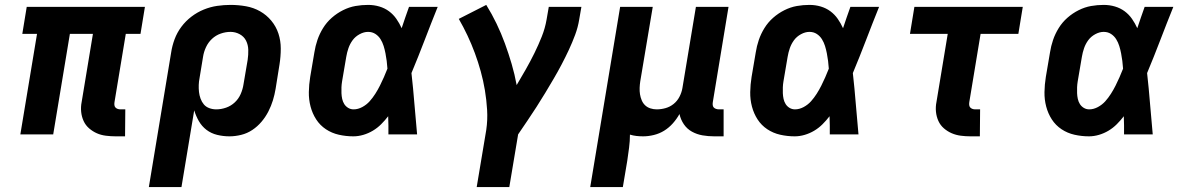

<svg xmlns="http://www.w3.org/2000/svg" viewBox="-20 -548 4840 783"><path d="M490 8H452Q432 8 412 5.5Q392 3 375 -4.5Q358 -12 343.5 -24.5Q329 -37 321 -54.5Q313 -72 311 -92Q309 -112 313 -132L359 -410H265L197 0H63L131 -410H71L89 -520H571L553 -410H493L447 -132Q446 -126 446.5 -120Q447 -114 450.5 -110Q454 -106 459.5 -104Q465 -102 471 -102H491Z M587 215 678 -334Q682 -361 692 -388Q702 -415 719.5 -438.5Q737 -462 760.5 -480Q784 -498 811 -509Q838 -520 865.5 -524Q893 -528 920 -528Q952 -528 983 -522.5Q1014 -517 1040.5 -502Q1067 -487 1086.5 -463.5Q1106 -440 1115.5 -411Q1125 -382 1125 -350Q1125 -318 1120 -286L1104 -186Q1100 -162 1093 -139Q1086 -116 1074.5 -93.5Q1063 -71 1046.5 -51.5Q1030 -32 1009 -18Q988 -4 963.5 2Q939 8 916 8Q890 8 865.5 2Q841 -4 822 -18.5Q803 -33 791 -54Q779 -75 772 -98L720 215ZM862 -102Q882 -102 902 -109Q922 -116 937.5 -130.5Q953 -145 961.5 -164.5Q970 -184 973 -204L990 -304Q993 -324 992.5 -344.5Q992 -365 983.5 -382Q975 -399 957.5 -408.5Q940 -418 920 -418Q900 -418 880 -411Q860 -404 844.5 -389.5Q829 -375 820 -355.5Q811 -336 808 -316L794 -231Q791 -216 790.5 -201.5Q790 -187 791.5 -173Q793 -159 798 -145.5Q803 -132 811.5 -122Q820 -112 833.5 -107Q847 -102 862 -102Z M1421 8Q1391 8 1362 1.5Q1333 -5 1309 -21Q1285 -37 1269.5 -61Q1254 -85 1246.5 -113.5Q1239 -142 1239.5 -172.5Q1240 -203 1245 -234L1262 -334Q1266 -360 1274.5 -385Q1283 -410 1297.5 -433.5Q1312 -457 1333 -475.5Q1354 -494 1379 -506.5Q1404 -519 1429.5 -523.5Q1455 -528 1481 -528Q1505 -528 1527 -521.5Q1549 -515 1566.5 -502Q1584 -489 1596.5 -471Q1609 -453 1618 -433Q1625 -454 1632.5 -476Q1640 -498 1648 -520H1765Q1738 -453 1712 -385Q1686 -317 1658 -250Q1665 -188 1670 -125Q1675 -62 1681 0H1564Q1564 -18 1564 -36.5Q1564 -55 1563 -74Q1550 -57 1534.5 -41.5Q1519 -26 1500.5 -15Q1482 -4 1461.5 2Q1441 8 1421 8ZM1422 -102Q1440 -102 1457.5 -111.5Q1475 -121 1487.5 -135Q1500 -149 1510.5 -165.5Q1521 -182 1529.5 -199Q1538 -216 1545.5 -233Q1553 -250 1560 -268Q1559 -284 1557 -299.5Q1555 -315 1552 -330.5Q1549 -346 1544.5 -360.5Q1540 -375 1532 -388Q1524 -401 1511 -409.5Q1498 -418 1481 -418Q1464 -418 1446.5 -408.5Q1429 -399 1418 -384Q1407 -369 1401 -351.5Q1395 -334 1392 -316L1375 -216Q1373 -204 1372.5 -192Q1372 -180 1372.5 -168Q1373 -156 1375.5 -144.5Q1378 -133 1384 -123.5Q1390 -114 1400 -108Q1410 -102 1422 -102Z M2057 215H1924L1963 -18Q1969 -59 1966.5 -100Q1964 -141 1957.5 -180Q1951 -219 1940.5 -257Q1930 -295 1916.5 -331.5Q1903 -368 1886.5 -403Q1870 -438 1851 -471L1963 -528Q1986 -491 2005 -451.5Q2024 -412 2039 -371Q2054 -330 2066.5 -287.5Q2079 -245 2087 -201Q2106 -233 2124.5 -265.5Q2143 -298 2159.5 -331.5Q2176 -365 2189.5 -399Q2203 -433 2209 -468L2218 -520H2351L2342 -468Q2337 -437 2325.5 -406Q2314 -375 2300 -345Q2286 -315 2270.5 -285.5Q2255 -256 2238 -227Q2221 -198 2203.5 -169Q2186 -140 2168 -112Q2150 -84 2131 -56Q2112 -28 2093 0Z M2387 215 2509 -520H2642L2591 -216Q2589 -203 2588.5 -189.5Q2588 -176 2590 -163.5Q2592 -151 2597 -139Q2602 -127 2611 -118.5Q2620 -110 2632.5 -106Q2645 -102 2658 -102Q2676 -102 2694 -107Q2712 -112 2727 -124Q2742 -136 2751 -153.5Q2760 -171 2763 -189L2818 -520H2951L2887 -132Q2886 -126 2886.5 -120Q2887 -114 2890.5 -110Q2894 -106 2900 -104Q2906 -102 2912 -102H2931V8H2893Q2868 8 2845 4Q2822 0 2802 -11Q2782 -22 2769 -41Q2756 -60 2751 -83Q2740 -63 2724 -45Q2708 -27 2688.5 -15Q2669 -3 2646.5 2.5Q2624 8 2603 8Q2589 8 2575.5 6.5Q2562 5 2549 1Q2549 27 2545.5 54Q2542 81 2538 108L2520 215Z M3221 8Q3191 8 3162 1.5Q3133 -5 3109 -21Q3085 -37 3069.5 -61Q3054 -85 3046.5 -113.5Q3039 -142 3039.5 -172.5Q3040 -203 3045 -234L3062 -334Q3066 -360 3074.5 -385Q3083 -410 3097.5 -433.5Q3112 -457 3133 -475.5Q3154 -494 3179 -506.5Q3204 -519 3229.5 -523.5Q3255 -528 3281 -528Q3305 -528 3327 -521.5Q3349 -515 3366.5 -502Q3384 -489 3396.5 -471Q3409 -453 3418 -433Q3425 -454 3432.5 -476Q3440 -498 3448 -520H3565Q3538 -453 3512 -385Q3486 -317 3458 -250Q3465 -188 3470 -125Q3475 -62 3481 0H3364Q3364 -18 3364 -36.5Q3364 -55 3363 -74Q3350 -57 3334.5 -41.5Q3319 -26 3300.5 -15Q3282 -4 3261.5 2Q3241 8 3221 8ZM3222 -102Q3240 -102 3257.5 -111.5Q3275 -121 3287.5 -135Q3300 -149 3310.5 -165.5Q3321 -182 3329.5 -199Q3338 -216 3345.5 -233Q3353 -250 3360 -268Q3359 -284 3357 -299.5Q3355 -315 3352 -330.5Q3349 -346 3344.5 -360.5Q3340 -375 3332 -388Q3324 -401 3311 -409.5Q3298 -418 3281 -418Q3264 -418 3246.5 -408.5Q3229 -399 3218 -384Q3207 -369 3201 -351.5Q3195 -334 3192 -316L3175 -216Q3173 -204 3172.5 -192Q3172 -180 3172.5 -168Q3173 -156 3175.5 -144.5Q3178 -133 3184 -123.5Q3190 -114 3200 -108Q3210 -102 3222 -102Z M3976 8H3938Q3918 8 3898.5 5.5Q3879 3 3861.5 -4.5Q3844 -12 3829.5 -24.5Q3815 -37 3807 -54.5Q3799 -72 3797 -92Q3795 -112 3799 -132L3845 -410H3691L3709 -520H4151L4133 -410H3979L3933 -132Q3932 -126 3932.5 -120Q3933 -114 3936.5 -110Q3940 -106 3945.5 -104Q3951 -102 3957 -102H3977Z M4421 8Q4391 8 4362 1.5Q4333 -5 4309 -21Q4285 -37 4269.5 -61Q4254 -85 4246.5 -113.5Q4239 -142 4239.5 -172.5Q4240 -203 4245 -234L4262 -334Q4266 -360 4274.5 -385Q4283 -410 4297.5 -433.5Q4312 -457 4333 -475.5Q4354 -494 4379 -506.5Q4404 -519 4429.5 -523.5Q4455 -528 4481 -528Q4505 -528 4527 -521.5Q4549 -515 4566.5 -502Q4584 -489 4596.5 -471Q4609 -453 4618 -433Q4625 -454 4632.5 -476Q4640 -498 4648 -520H4765Q4738 -453 4712 -385Q4686 -317 4658 -250Q4665 -188 4670 -125Q4675 -62 4681 0H4564Q4564 -18 4564 -36.5Q4564 -55 4563 -74Q4550 -57 4534.5 -41.5Q4519 -26 4500.5 -15Q4482 -4 4461.5 2Q4441 8 4421 8ZM4422 -102Q4440 -102 4457.5 -111.5Q4475 -121 4487.5 -135Q4500 -149 4510.5 -165.5Q4521 -182 4529.5 -199Q4538 -216 4545.5 -233Q4553 -250 4560 -268Q4559 -284 4557 -299.5Q4555 -315 4552 -330.5Q4549 -346 4544.5 -360.5Q4540 -375 4532 -388Q4524 -401 4511 -409.5Q4498 -418 4481 -418Q4464 -418 4446.5 -408.5Q4429 -399 4418 -384Q4407 -369 4401 -351.5Q4395 -334 4392 -316L4375 -216Q4373 -204 4372.5 -192Q4372 -180 4372.5 -168Q4373 -156 4375.5 -144.5Q4378 -133 4384 -123.5Q4390 -114 4400 -108Q4410 -102 4422 -102Z"/></svg>

Font: Iosevka Aile Extrabold Oblique
Style: Regular
Weight: 800
Italic angle: -9°
Designer: Belleve Invis
Foundry: Belleve Invis
Version: Version 31.1.0; ttfautohint (v1.8.4)